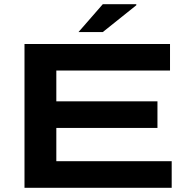

<svg xmlns="http://www.w3.org/2000/svg" viewBox="-20 -897 906 917"><path d="M97 0V-687H792V-560H249V-413H732V-286H249V-127H800V0ZM355 -744 471 -877H631V-872L471 -744Z"/></svg>

Font: Archivo SemiBold Expanded SemiBold
Style: Regular
Weight: 600
Width: 7
Version: Version 2.001